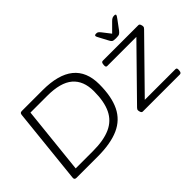

<svg xmlns="http://www.w3.org/2000/svg" viewBox="-75 -1141 1564 1564"><g transform="rotate(-45 707.0 -359.0)"><path d="M123 0Q99 0 102 -24L170 -676Q171 -688 176 -694Q181 -700 193 -700H433Q794 -700 794 -408Q794 -265 750 -174.5Q706 -84 611.5 -42Q517 0 366 0ZM173 -59H373Q496 -59 573.5 -94Q651 -129 687 -204Q723 -279 723 -399Q723 -519 651.5 -580Q580 -641 427 -641H234ZM887 0Q876 0 871 -12.5Q866 -25 866 -35Q866 -40 868 -44.5Q870 -49 877 -56L1280 -467H944Q928 -467 930 -490L931 -500Q933 -523 949 -523H1359Q1370 -523 1375 -510.5Q1380 -498 1380 -488Q1380 -483 1378 -478.5Q1376 -474 1369 -467L966 -56H1320Q1336 -56 1334 -33L1333 -23Q1331 0 1314 0ZM1275 -718Q1291 -718 1291 -709Q1291 -703 1273 -679L1216 -602Q1205 -588 1195 -582Q1185 -576 1156 -576Q1127 -576 1118 -582Q1109 -588 1102 -602L1061 -679Q1049 -700 1049 -707Q1049 -718 1067 -718Q1079 -718 1085.5 -714Q1092 -710 1103 -697L1159 -625L1231 -697Q1244 -710 1253.5 -714Q1263 -718 1275 -718Z"/></g></svg>

Font: Asap Expanded Expanded Light
Style: Italic
Weight: 300
Width: 7
Italic angle: -6°
Designer: Pablo Cosgaya
Foundry: Omnibus-Type
Version: Version 3.001; ttfautohint (v1.8.4.7-5d5b)